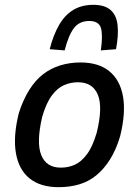

<svg xmlns="http://www.w3.org/2000/svg" viewBox="-20 -767 576 796"><path d="M223 9Q148 9 103 -27Q58 -63 46 -132Q34 -201 58 -298Q76 -354 101.5 -394.5Q127 -435 159 -459.5Q191 -484 230 -496Q269 -508 314 -508Q389 -508 433.5 -471.5Q478 -435 490 -367Q502 -299 478 -202Q461 -145 435.5 -105Q410 -65 378.5 -39.5Q347 -14 308 -2.5Q269 9 223 9ZM232 -72Q263 -72 290 -84Q317 -96 340.5 -127.5Q364 -159 381 -217Q407 -323 385.5 -374.5Q364 -426 303 -426Q274 -426 246.5 -414.5Q219 -403 195.5 -372Q172 -341 155 -283Q130 -176 151 -124Q172 -72 232 -72ZM248 -558 186 -563Q201 -622 225 -663.5Q249 -705 284 -726Q319 -747 367 -747Q414 -747 438.5 -725.5Q463 -704 467.5 -662.5Q472 -621 461 -563L398 -558Q407 -621 398.5 -650.5Q390 -680 350 -680Q309 -680 286.5 -650.5Q264 -621 248 -558Z"/></svg>

Font: Nunito Sans 7pt Condensed SemiBold
Style: Italic
Weight: 600
Width: 3
Italic angle: -9°
Designer: Vernon Adams
Foundry: Vernon Adams
Version: Version 3.101;gftools[0.9.27]